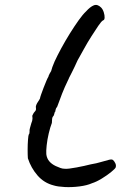

<svg xmlns="http://www.w3.org/2000/svg" viewBox="-20 -712 498 792"><path d="M202 53Q162 43 135 12Q108 -19 95 -59Q94 -72 94 -94Q94 -116 95.5 -135.5Q97 -155 99 -158Q102 -160 102 -170Q101 -174 103.5 -183.5Q106 -193 109 -203Q114 -215 114 -222.5Q114 -230 113 -234Q113 -234 116 -240.5Q119 -247 123 -251Q129 -257 128.5 -263Q128 -269 128 -269Q127 -273 130 -280Q133 -287 136 -291Q138 -293 141.5 -299.5Q145 -306 145 -306Q145 -309 149.5 -322Q154 -335 160 -350.5Q166 -366 171.5 -379Q177 -392 180 -396V-398Q184 -408 191 -419Q192 -424 196 -435.5Q200 -447 205 -458Q216 -482 232.5 -512.5Q249 -543 268 -573.5Q287 -604 304.5 -628.5Q322 -653 335 -665Q352 -684 367 -690Q382 -696 397 -681Q404 -674 408 -661.5Q412 -649 411.5 -639Q411 -629 405 -628Q398 -624 385.5 -605.5Q373 -587 357 -562Q341 -537 326.5 -510.5Q312 -484 300 -463Q287 -434 276 -412.5Q265 -391 265 -391Q264 -388 263 -386Q262 -384 261 -382Q246 -351 236 -325.5Q226 -300 216 -272Q210 -265 209 -258Q208 -251 208 -251Q206 -252 205 -246.5Q204 -241 201 -234Q196 -230 195 -221.5Q194 -213 194 -205Q187 -187 181 -161.5Q175 -136 172.5 -112.5Q170 -89 171 -76Q173 -59 183 -47Q193 -35 210 -27Q221 -22 229.5 -19Q238 -16 245 -16Q253 -15 265.5 -16.5Q278 -18 300 -22H299Q312 -24 326.5 -27.5Q341 -31 354 -34Q366 -36 377 -38.5Q388 -41 394 -43Q416 -49 428.5 -52.5Q441 -56 446 -52Q451 -48 455.5 -39Q460 -30 457 -21Q455 -16 438.5 -2.5Q422 11 400 24.5Q378 38 359 44Q339 53 307.5 57Q276 61 247 59.5Q218 58 202 53Z"/></svg>

Font: Caveat SemiBold
Style: Regular
Weight: 600
Designer: Pablo Impallari
Foundry: Pablo Impallari
Version: Version 2.000